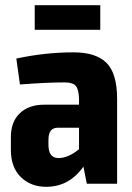

<svg xmlns="http://www.w3.org/2000/svg" viewBox="-20 -709 511 741"><path d="M367 -594H114V-689H367ZM264 -507Q350 -507 391 -466.5Q432 -426 432 -326V0H315L302 -66Q247 12 158 12Q99 12 60.5 -25.5Q22 -63 22 -130V-180Q22 -239 56.5 -272Q91 -305 151 -305H285V-327Q284 -364 272.5 -377.5Q261 -391 229 -391Q163 -391 57 -383L43 -483Q154 -507 264 -507ZM206 -99Q243 -99 285 -133V-216H201Q167 -215 167 -169V-150Q167 -99 206 -99Z"/></svg>

Font: exo2condensed_b
Style: Bold
Weight: 700
Width: 3
Designer: Natanael Gama
Version: Version 1.001;PS 001.001;hotconv 1.0.70;makeotf.lib2.5.58329